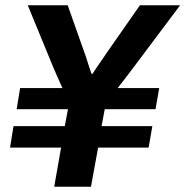

<svg xmlns="http://www.w3.org/2000/svg" viewBox="-20 -706 701 726"><path d="M185 0 211 -148H18L31 -229H225L237 -293H43L56 -373H216Q207 -393 196 -418Q185 -443 180 -455L85 -686H236L300 -505Q304 -495 308 -481.5Q312 -468 317 -453.5Q322 -439 326 -427H330Q338 -440 348 -454.5Q358 -469 367.5 -482.5Q377 -496 382 -504L509 -686H661L487 -454Q474 -436 456 -413Q438 -390 425 -373H582L568 -293H376L364 -229H556L542 -148H351L324 0Z"/></svg>

Font: Archivo SemiBold
Style: Bold Italic
Weight: 700
Italic angle: -10°
Version: Version 2.001